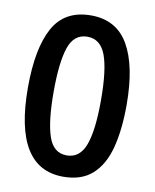

<svg xmlns="http://www.w3.org/2000/svg" viewBox="-83 -789 695 862"><g transform="rotate(10 264.5 -357.5)"><path d="M489 -357Q489 -243 467.5 -161Q446 -79 396.5 -34.5Q347 10 264 10Q39 10 39 -357Q39 -536 91 -630.5Q143 -725 263 -725Q379 -725 434 -629.5Q489 -534 489 -357ZM156 -357Q156 -225 179 -156Q202 -87 263 -87Q323 -87 347.5 -154Q372 -221 372 -357Q372 -495 347.5 -561.5Q323 -628 263 -628Q202 -628 179 -560.5Q156 -493 156 -357Z"/></g></svg>

Font: Noto Sans Sinhala SemiCondensed SemiBold
Style: Regular
Weight: 600
Width: 4
Designer: Jelle Bosma - Monotype Design Team
Foundry: Monotype Imaging Inc.
Version: Version 2.006; ttfautohint (v1.8.4.7-5d5b)